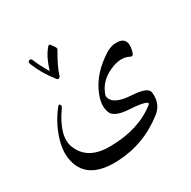

<svg xmlns="http://www.w3.org/2000/svg" viewBox="-172 -749 1108 1116"><g transform="rotate(-30 382.0 -191.0)"><path d="M671 -288Q610 -320 519 -269Q459 -234 436 -169Q432 -157 438 -143Q459 -95 566 -89Q674 -83 678 -44Q688 33 633 78Q489 193 306 201Q87 210 64 39Q54 -39 102 -145Q116 -174 131.5 -199Q147 -224 165 -246Q175 -258 181 -248Q186 -239 180 -230Q81 -91 116 -4Q161 109 316 106Q506 103 624 9Q634 2 625 -5Q608 -19 512 -25Q414 -31 399 -75Q383 -120 401 -174Q437 -282 542 -357Q568 -377 591 -387Q614 -397 633 -398Q724 -404 697 -305Q689 -277 671 -288ZM306 -578 325 -551Q328 -545 328 -542Q328 -537 325 -532Q276 -451 259 -392L250 -385Q249 -384 245 -384Q242 -384 237 -389Q179 -461 148 -539Q145 -547 145 -551Q145 -560 154 -563Q167 -568 173 -550Q180 -532 193 -506.5Q206 -481 225 -449Q236 -486 251 -518Q266 -550 288 -576Q294 -583 299 -583Q303 -583 306 -578Z"/></g></svg>

Font: Amiri
Style: Regular
Weight: 400
Designer: Khaled Hosny
Version: Version 0.114